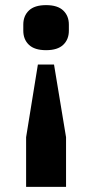

<svg xmlns="http://www.w3.org/2000/svg" viewBox="-20 -557 360 750"><path d="M71 -437V-461Q71 -495 93 -516Q115 -537 160 -537Q205 -537 227 -516Q249 -495 249 -461V-437Q249 -403 227 -382Q205 -361 160 -361Q115 -361 93 -382Q71 -403 71 -437ZM82 173V-21L128 -305H191L238 -21V173Z"/></svg>

Font: Anuphan
Style: Bold
Weight: 700
Designer: Mike Abbink, Paul van der Laan, Pieter van Rosmalen, Mint Tantisuwanna
Foundry: Bold Monday; Cadson Demak
Version: Version 3.002;hotconv 1.0.109;makeotfexe 2.5.65596